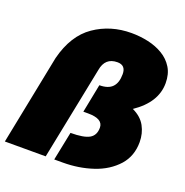

<svg xmlns="http://www.w3.org/2000/svg" viewBox="-148 -873 956 994"><g transform="rotate(20 329.5 -376.0)"><path d="M304 0H257L289 -158Q362 -158 392.5 -175.5Q423 -193 423 -235Q423 -284 340 -284H314L345 -441Q393.5 -441 416.2 -464.8Q439 -488.5 439 -536Q439 -585 393 -585Q325 -585 313 -513L210 0H-15L84 -496Q118 -630 206.5 -691Q295 -752 410 -752Q457.5 -752 502.8 -742Q548 -732 584.2 -710.2Q620.5 -688.5 642.2 -653.5Q664 -618.5 664 -568Q664 -462 550 -385Q599 -362 620.5 -322.5Q642 -283 642 -235Q642 -159 596 -106.5Q546.5 -51.5 469.2 -25.8Q392 0 304 0Z"/></g></svg>

Font: Argentum Sans Black
Style: Italic
Weight: 900
Italic angle: -11°
Designer: Julieta Ulanovsky (font), Cristiano Sobral (main changes and remaster)
Foundry: Julieta Ulanovsky (font), Cristiano Sobral (main changes and remaster)
Version: Version 2.007;June 15, 2022;FontCreator 14.0.0.2814 64-bit; 